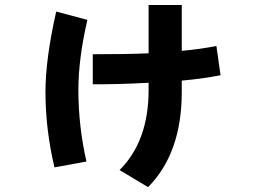

<svg xmlns="http://www.w3.org/2000/svg" viewBox="-20 -729 1040 769"><path d="M459 -47.9Q575.2 -164.1 575.2 -368.2V-397.5Q447.3 -390.6 351.6 -391.6V-511.7Q496.1 -511.7 575.2 -515.6V-709H708V-525.4Q783.2 -532.2 846.7 -544.9L863.3 -427.7Q788.1 -413.1 708 -406.2V-360.4Q708 -116.2 573.2 20.5ZM162.1 -360.4Q162.1 -493.2 205.1 -682.6L330.1 -649.4Q293.9 -494.1 293.9 -368.2Q293.9 -225.6 326.2 -82L198.2 -58.6Q162.1 -210.9 162.1 -360.4Z"/></svg>

Font: Gothic A1 ExtraBold
Style: Regular
Weight: 800
Designer: HanYang I&C Co.,Ltd.
Foundry: HanYang I&C Co.,Ltd.
Version: Version 2.50